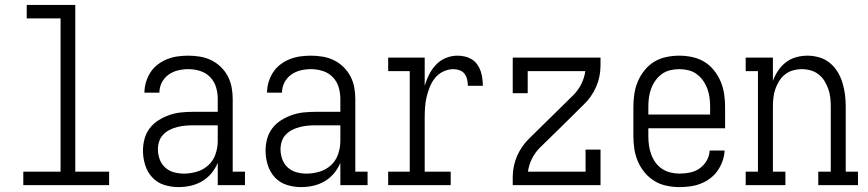

<svg xmlns="http://www.w3.org/2000/svg" viewBox="-20 -755 3540 783"><path d="M75 0V-55H227V-680H89V-735H287V-55H425V0Z M707 8Q678 8 649.5 -1Q621 -10 601 -31.5Q581 -53 572 -82Q563 -111 563 -140Q563 -165 569.5 -189Q576 -213 591 -232.5Q606 -252 627 -265Q648 -278 671 -286Q694 -294 718.5 -296.5Q743 -299 768 -299H868V-352Q868 -376 861 -399.5Q854 -423 837 -440.5Q820 -458 796.5 -465.5Q773 -473 748 -473Q727 -473 706 -468Q685 -463 667.5 -450.5Q650 -438 640 -418.5Q630 -399 630 -377H569Q569 -399 575.5 -420.5Q582 -442 594 -460.5Q606 -479 624 -492.5Q642 -506 662.5 -514Q683 -522 704.5 -525Q726 -528 748 -528Q772 -528 796 -524Q820 -520 841.5 -509.5Q863 -499 880.5 -482Q898 -465 909 -444Q920 -423 924.5 -399.5Q929 -376 929 -352V-55H979V0H868V-91Q858 -67 841.5 -47.5Q825 -28 803.5 -15.5Q782 -3 757.5 2.5Q733 8 707 8ZM730 -47Q757 -47 783.5 -55Q810 -63 830 -81.5Q850 -100 859 -126.5Q868 -153 868 -180V-244H768Q751 -244 735 -242.5Q719 -241 703 -237Q687 -233 672 -225.5Q657 -218 645.5 -206Q634 -194 629 -178Q624 -162 624 -146Q624 -126 631 -106Q638 -86 653.5 -72Q669 -58 689 -52.5Q709 -47 730 -47Z M1207 8Q1178 8 1149.5 -1Q1121 -10 1101 -31.5Q1081 -53 1072 -82Q1063 -111 1063 -140Q1063 -165 1069.5 -189Q1076 -213 1091 -232.5Q1106 -252 1127 -265Q1148 -278 1171 -286Q1194 -294 1218.5 -296.5Q1243 -299 1268 -299H1368V-352Q1368 -376 1361 -399.5Q1354 -423 1337 -440.5Q1320 -458 1296.5 -465.5Q1273 -473 1248 -473Q1227 -473 1206 -468Q1185 -463 1167.5 -450.5Q1150 -438 1140 -418.5Q1130 -399 1130 -377H1069Q1069 -399 1075.5 -420.5Q1082 -442 1094 -460.5Q1106 -479 1124 -492.5Q1142 -506 1162.5 -514Q1183 -522 1204.5 -525Q1226 -528 1248 -528Q1272 -528 1296 -524Q1320 -520 1341.5 -509.5Q1363 -499 1380.5 -482Q1398 -465 1409 -444Q1420 -423 1424.5 -399.5Q1429 -376 1429 -352V-55H1479V0H1368V-91Q1358 -67 1341.5 -47.5Q1325 -28 1303.5 -15.5Q1282 -3 1257.5 2.5Q1233 8 1207 8ZM1230 -47Q1257 -47 1283.5 -55Q1310 -63 1330 -81.5Q1350 -100 1359 -126.5Q1368 -153 1368 -180V-244H1268Q1251 -244 1235 -242.5Q1219 -241 1203 -237Q1187 -233 1172 -225.5Q1157 -218 1145.5 -206Q1134 -194 1129 -178Q1124 -162 1124 -146Q1124 -126 1131 -106Q1138 -86 1153.5 -72Q1169 -58 1189 -52.5Q1209 -47 1230 -47Z M1563 0V-55H1651V-465H1563V-520H1712V-405Q1719 -429 1730 -451Q1741 -473 1758 -491Q1775 -509 1798 -518.5Q1821 -528 1846 -528Q1861 -528 1876 -524.5Q1891 -521 1904 -513Q1917 -505 1926 -492.5Q1935 -480 1940 -465.5Q1945 -451 1947 -435.5Q1949 -420 1949 -405H1888Q1888 -418 1885 -431Q1882 -444 1874.5 -454Q1867 -464 1854.5 -468.5Q1842 -473 1829 -473Q1808 -473 1788 -463.5Q1768 -454 1754.5 -437.5Q1741 -421 1733 -401Q1725 -381 1720 -360.5Q1715 -340 1713.5 -318.5Q1712 -297 1712 -276V-55H1818V0Z M2071 0V-33Q2071 -55 2075.5 -77Q2080 -99 2089 -119.5Q2098 -140 2111 -158.5Q2124 -177 2140 -192L2318 -367Q2338 -387 2350.5 -412Q2363 -437 2367 -465H2132V-375H2071V-520H2429V-488Q2429 -465 2424.5 -443Q2420 -421 2411 -400.5Q2402 -380 2389 -361.5Q2376 -343 2360 -328L2271 -240L2182 -153Q2162 -133 2149.5 -108Q2137 -83 2133 -55H2368V-145H2429V0Z M2751 8Q2725 8 2698.5 2.5Q2672 -3 2649.5 -16.5Q2627 -30 2609.5 -51Q2592 -72 2581.5 -96.5Q2571 -121 2567 -147Q2563 -173 2563 -200V-320Q2563 -346 2567 -372.5Q2571 -399 2581.5 -423.5Q2592 -448 2609 -469Q2626 -490 2648.5 -503.5Q2671 -517 2697.5 -522.5Q2724 -528 2750 -528Q2776 -528 2802.5 -522.5Q2829 -517 2851.5 -503.5Q2874 -490 2891 -469Q2908 -448 2918.5 -423.5Q2929 -399 2933 -372.5Q2937 -346 2937 -320V-232H2624V-200Q2624 -181 2626.5 -162.5Q2629 -144 2635.5 -126Q2642 -108 2653 -92.5Q2664 -77 2680 -66.5Q2696 -56 2714.5 -51.5Q2733 -47 2751 -47Q2773 -47 2794.5 -51.5Q2816 -56 2833.5 -68.5Q2851 -81 2862 -100Q2873 -119 2874 -141H2935Q2934 -119 2926.5 -98Q2919 -77 2906.5 -59Q2894 -41 2876 -27.5Q2858 -14 2837.5 -6Q2817 2 2795 5Q2773 8 2751 8ZM2876 -288V-320Q2876 -339 2873.5 -357.5Q2871 -376 2864.5 -393.5Q2858 -411 2847 -426.5Q2836 -442 2821 -453Q2806 -464 2787.5 -468.5Q2769 -473 2750 -473Q2731 -473 2712.5 -468.5Q2694 -464 2679 -453Q2664 -442 2653 -426.5Q2642 -411 2635.5 -393.5Q2629 -376 2626.5 -357.5Q2624 -339 2624 -320V-288Z M3021 0V-55H3071V-465H3021V-520H3132V-425Q3140 -447 3153 -466.5Q3166 -486 3184.5 -500.5Q3203 -515 3226 -521.5Q3249 -528 3273 -528Q3297 -528 3321 -521Q3345 -514 3364 -498.5Q3383 -483 3396 -461.5Q3409 -440 3416 -416.5Q3423 -393 3426 -369Q3429 -345 3429 -320V-55H3479V0H3317V-55H3368V-320Q3368 -338 3366 -356.5Q3364 -375 3358 -392Q3352 -409 3342.5 -424.5Q3333 -440 3318.5 -451.5Q3304 -463 3286 -468Q3268 -473 3250 -473Q3232 -473 3214 -468Q3196 -463 3181.5 -451.5Q3167 -440 3157.5 -424.5Q3148 -409 3142 -392Q3136 -375 3134 -356.5Q3132 -338 3132 -320V-55H3183V0Z"/></svg>

Font: Iosevka Curly Slab Light
Style: Regular
Weight: 300
Monospace: yes
Designer: Belleve Invis
Foundry: Belleve Invis
Version: Version 22.1.2; ttfautohint (v1.8.4)